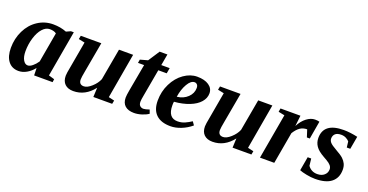

<svg xmlns="http://www.w3.org/2000/svg" viewBox="-30 -1103 3172 1656"><g transform="rotate(20 1556.0 -275.5)"><path d="M401.9 -43.9 455.1 -28.3 451.2 0H281.7L279.8 -67.4Q251 -31.2 214.6 -10.5Q178.2 10.3 140.6 10.3Q79.6 10.3 45.7 -33.7Q11.7 -77.6 11.7 -155.8Q11.7 -241.2 47.4 -314.2Q83 -387.2 146.7 -429Q210.4 -470.7 287.1 -470.7Q354.5 -470.7 409.7 -448.7L449.7 -466.8H476.1ZM140.1 -171.4Q140.1 -121.1 157 -91.6Q173.8 -62 199.2 -62Q218.8 -62 242.7 -81.5Q266.6 -101.1 285.6 -129.9L334 -404.8Q312 -421.4 273.4 -421.4Q237.3 -421.4 206.5 -387Q175.8 -352.5 158 -293.7Q140.1 -234.9 140.1 -171.4Z M670.9 -105.5Q670.9 -58.1 715.3 -58.1Q746.6 -58.1 785.6 -93Q824.7 -127.9 841.8 -169.4L893.6 -459H1023.4L951.2 -44.4L1004.4 -32.2L998 0H825.2L829.1 -85.9Q753.4 11.7 643.6 11.7Q594.2 11.7 566.4 -14.9Q538.6 -41.5 538.6 -91.3Q538.6 -100.6 541.7 -123Q544.9 -145.5 593.3 -415L536.6 -426.8L543 -459H731.4L681.6 -181.6Q670.9 -125.5 670.9 -105.5Z M1265.1 -51.8Q1281.7 -51.8 1318.8 -64.5L1331.5 -30.3Q1307.6 -13.2 1270.8 -1.7Q1233.9 9.8 1200.7 9.8Q1147 9.8 1117.9 -15.9Q1088.9 -41.5 1088.9 -90.3Q1088.9 -112.8 1097.7 -160.6L1142.6 -408.2H1086.4L1091.8 -439.9L1161.1 -459L1229 -563H1300.3L1281.7 -459H1358.9L1350.1 -408.2H1272.9L1228.5 -159.7Q1220.7 -119.6 1220.7 -101.1Q1220.7 -75.2 1233.6 -63.5Q1246.6 -51.8 1265.1 -51.8Z M1755.9 -371.1Q1755.9 -327.1 1723.6 -290Q1691.4 -252.9 1630.6 -229Q1569.8 -205.1 1492.7 -199.2Q1490.2 -189.5 1490.2 -166Q1490.2 -50.8 1578.6 -50.8Q1614.7 -50.8 1645.5 -64.7Q1676.3 -78.6 1703.1 -96.7L1724.6 -65.9Q1681.6 -29.8 1631.3 -10Q1581.1 9.8 1534.7 9.8Q1448.2 9.8 1402.8 -33.7Q1357.4 -77.1 1357.4 -161.1Q1357.4 -245.1 1393.1 -316.9Q1428.7 -388.7 1487.3 -429.9Q1545.9 -471.2 1608.9 -471.2Q1676.3 -471.2 1716.1 -444.1Q1755.9 -417 1755.9 -371.1ZM1500.5 -248Q1560.1 -254.4 1598.4 -291.3Q1636.7 -328.1 1636.7 -377.4Q1636.7 -397.9 1626.7 -408.2Q1616.7 -418.5 1603 -418.5Q1569.3 -418.5 1540.3 -368.7Q1511.2 -318.8 1500.5 -248Z M1948.7 -105.5Q1948.7 -58.1 1993.2 -58.1Q2024.4 -58.1 2063.5 -93Q2102.5 -127.9 2119.6 -169.4L2171.4 -459H2301.3L2229 -44.4L2282.2 -32.2L2275.9 0H2103L2106.9 -85.9Q2031.2 11.7 1921.4 11.7Q1872.1 11.7 1844.2 -14.9Q1816.4 -41.5 1816.4 -91.3Q1816.4 -100.6 1819.6 -123Q1822.8 -145.5 1871.1 -415L1814.5 -426.8L1820.8 -459H2009.3L1959.5 -181.6Q1948.7 -125.5 1948.7 -105.5Z M2547.9 -360.4Q2574.7 -412.6 2613 -441.9Q2651.4 -471.2 2689.9 -471.2Q2713.4 -471.2 2730.5 -466.3L2702.1 -301.8H2675.3L2653.8 -368.7Q2617.2 -368.7 2589.8 -350.1Q2562.5 -331.5 2537.1 -291L2485.8 0H2354.5L2427.7 -415L2370.6 -426.8L2376 -459H2559.1Z M3061.5 -145Q3061.5 -70.8 3011.7 -30.5Q2961.9 9.8 2862.8 9.8Q2825.2 9.8 2782 1.2Q2738.8 -7.3 2717.8 -16.6L2740.2 -144H2772.5L2779.8 -79.6Q2811 -35.6 2866.2 -35.6Q2906.2 -35.6 2930.2 -56.9Q2954.1 -78.1 2954.1 -109.9Q2954.1 -128.9 2941.2 -144.8Q2928.2 -160.6 2900.9 -176.3L2868.7 -194.8Q2814.5 -225.1 2792 -258.1Q2769.5 -291 2769.5 -332Q2769.5 -471.2 2953.6 -471.2Q3011.2 -471.2 3081.5 -455.6L3060.5 -337.9H3028.3L3022 -391.6Q3011.7 -404.3 2991.7 -414.8Q2971.7 -425.3 2946.8 -425.3Q2909.7 -425.3 2892.3 -408.7Q2875 -392.1 2875 -365.2Q2875 -346.2 2889.4 -329.6Q2903.8 -313 2952.6 -285.6Q2999 -259.8 3019.3 -241Q3039.6 -222.2 3050.5 -199.2Q3061.5 -176.3 3061.5 -145Z"/></g></svg>

Font: Tinos
Style: Bold Italic
Weight: 700
Italic angle: -16.333°
Designer: Steve Matteson
Foundry: Monotype Imaging Inc.
Version: Version 1.23